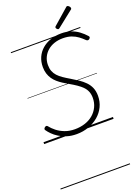

<svg xmlns="http://www.w3.org/2000/svg" viewBox="-302 -1372 1423 1985"><g transform="rotate(-20 410.0 -379.5)"><path d="M353 19Q294 19 246.5 4Q199 -11 162.5 -34Q126 -57 100.5 -83Q75 -109 60 -131Q54 -139 56.5 -146.5Q59 -154 67 -161Q79 -170 86 -168.5Q93 -167 98 -161Q122 -130 158.5 -101Q195 -72 244 -53.5Q293 -35 353 -35Q413 -35 465 -52Q517 -69 555 -101.5Q593 -134 614.5 -179Q636 -224 636 -278Q636 -316 624 -346.5Q612 -377 588 -401.5Q564 -426 530.5 -449Q497 -472 453 -497Q423 -514 394 -532.5Q365 -551 340.5 -572.5Q316 -594 298 -620Q280 -646 269.5 -679Q259 -712 259 -752Q259 -811 280.5 -859Q302 -907 342 -942Q382 -977 436.5 -996Q491 -1015 556 -1015Q614 -1015 660.5 -999Q707 -983 745 -955Q783 -927 814 -892Q822 -883 820 -875.5Q818 -868 809 -860Q801 -854 793 -854Q785 -854 776 -861Q749 -888 718 -911Q687 -934 647.5 -948Q608 -962 553 -962Q503 -962 460 -947.5Q417 -933 385 -905.5Q353 -878 334.5 -839.5Q316 -801 316 -754Q316 -715 327.5 -685.5Q339 -656 360.5 -632.5Q382 -609 414 -587Q446 -565 487 -541Q528 -517 565 -492Q602 -467 631.5 -437Q661 -407 677.5 -368.5Q694 -330 694 -279Q694 -215 668 -160.5Q642 -106 595 -66Q548 -26 486 -3.5Q424 19 353 19ZM546 -1066Q539 -1066 530.5 -1074.5Q522 -1083 522 -1090Q522 -1093 522.5 -1096Q523 -1099 527 -1103L695 -1250Q699 -1253 702 -1256Q705 -1259 710 -1259Q717 -1259 724.5 -1253.5Q732 -1248 737 -1240.5Q742 -1233 742 -1226Q742 -1222 741 -1218.5Q740 -1215 734 -1211L560 -1073Q555 -1070 552 -1068Q549 -1066 546 -1066ZM0 490H764V500H0ZM0 -20H764V0H0ZM0 -505H764V-500H0ZM0 -1010H764V-1000H0Z"/></g></svg>

Font: Playwrite US Trad Guides
Style: Regular
Weight: 400
Designer: Veronika Burian, José Scaglione
Foundry: TypeTogether
Version: Version 1.003